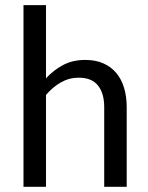

<svg xmlns="http://www.w3.org/2000/svg" viewBox="-20 -714 565 734"><path d="M69.8 0V-694.3H155.8V-414.6Q185.5 -446.8 221.9 -465.8Q258.3 -484.9 306.2 -484.9Q345.2 -484.9 374.8 -471.9Q404.3 -459 424.3 -435.3Q444.3 -411.6 454.3 -378.2Q464.4 -344.7 464.4 -304.2V0H378.4V-304.2Q378.4 -357.4 354.5 -387.2Q330.6 -417 281.2 -417Q244.6 -417 213.4 -399.4Q182.1 -381.8 155.8 -351.1V0Z"/></svg>

Font: Carlito
Style: Regular
Weight: 400
Designer: Lukasz Dziedzic
Foundry: tyPoland Lukasz Dziedzic
Version: Version 1.103; Beta1; all basic design good, some composites